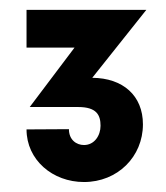

<svg xmlns="http://www.w3.org/2000/svg" viewBox="-20 -615 332 385"><path d="M165 -459 273.4 -595.2H33.2V-519.5H129.4L39.6 -400.4H136.7C173.8 -400.4 181.6 -384.3 181.6 -362.8C181.6 -343.3 169.4 -324.2 148.4 -324.2C133.3 -324.2 118.2 -334.5 118.2 -356L33.2 -355.5C33.2 -294.4 85.4 -250 148.4 -250C215.8 -250 266.6 -300.8 266.6 -365.7C266.6 -423.3 226.6 -458.5 165 -459Z"/></svg>

Font: Now ExtraBold
Style: Regular
Weight: 800
Designer: Alfredo Marco Pradil
Foundry: Alfredo Marco Pradil
Version: Version 1.200;hotconv 1.0.109;makeotfexe 2.5.65596